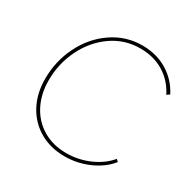

<svg xmlns="http://www.w3.org/2000/svg" viewBox="-159 -851 996 1008"><g transform="rotate(30 339.0 -347.5)"><path d="M68 -296Q68 -403 114.5 -496.5Q161 -590 243 -646Q325 -702 424 -702Q510 -702 576 -662Q642 -622 678 -552L661 -540Q626 -609 564.5 -646Q503 -683 422 -683Q327 -683 250.5 -629Q174 -575 131 -486.5Q88 -398 88 -298Q88 -215 121.5 -150Q155 -85 216.5 -48.5Q278 -12 359 -12Q431 -12 497.5 -41Q564 -70 604 -119L617 -107Q576 -55 506 -24Q436 7 359 7Q274 7 208 -31Q142 -69 105 -137.5Q68 -206 68 -296Z"/></g></svg>

Font: Fixel Italic Variable Display Thin
Style: Italic
Weight: 100
Italic angle: -10°
Designer: AlfaBravo + MacPaw
Foundry: Kyrylo Tkachov, Marchela Mozhyna, Serhii Makarenko, Maria Weinstein, Zakhar Kryvoshyya
Version: Version 1.210;Glyphs 3.2 (3217)